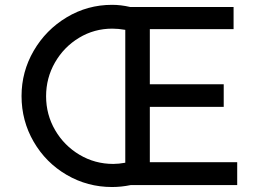

<svg xmlns="http://www.w3.org/2000/svg" viewBox="-20 -751 1056 779"><path d="M942.4 0H509.8Q471.7 7.8 434.6 7.8Q335 7.8 250.5 -41.5Q166 -90.8 116.7 -175.8Q67.4 -260.7 67.4 -361.3Q67.4 -460 116.7 -544.9Q166 -629.9 250.5 -680.7Q335 -731.4 434.6 -731.4Q470.7 -731.4 507.8 -722.7H927.7V-632.8H587.9V-409.2H887.7V-317.4H587.9V-92.8H942.4ZM439.5 -85.9Q461.9 -85.9 488.3 -90.8V-629.9Q460 -634.8 435.5 -634.8Q362.3 -634.8 300.8 -597.7Q239.3 -560.5 203.1 -497.6Q167 -434.6 167 -360.4Q167 -286.1 203.6 -223.1Q240.2 -160.2 302.7 -123Q365.2 -85.9 439.5 -85.9Z"/></svg>

Font: Josefin Sans CFJ
Style: Regular
Weight: 400
Designer: Santiago Orozco
Foundry: Typemade
Version: Version 2.000